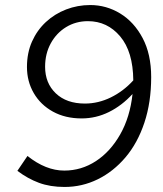

<svg xmlns="http://www.w3.org/2000/svg" viewBox="-20 -731 645 762"><path d="M338 -711Q402 -711 457 -677.5Q512 -644 546 -580Q580 -516 580 -425Q580 -325 553 -244Q526 -163 478 -106.5Q430 -50 368 -19.5Q306 11 236 11Q179 11 134.5 -5.5Q90 -22 49 -53L89 -112Q162 -54 235 -54Q303 -54 360.5 -91.5Q418 -129 457 -197.5Q496 -266 506 -358Q464 -312 412.5 -286.5Q361 -261 304 -261Q239 -261 190 -288Q141 -315 114 -361.5Q87 -408 87 -465Q87 -521 107 -566Q127 -611 162 -643.5Q197 -676 242.5 -693.5Q288 -711 338 -711ZM329 -647Q281 -647 242.5 -623.5Q204 -600 181.5 -559Q159 -518 159 -466Q159 -401 201.5 -360.5Q244 -320 317 -320Q370 -320 420 -344.5Q470 -369 509 -412Q508 -526 457 -586.5Q406 -647 329 -647Z"/></svg>

Font: Red Hat Display VF
Style: Italic
Weight: 300
Italic angle: -12°
Designer: Pentagram, MCKL
Foundry: Pentagram, MCKL
Version: Version 1.010